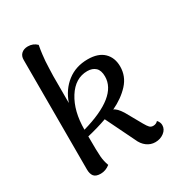

<svg xmlns="http://www.w3.org/2000/svg" viewBox="-176 -845 900 972"><g transform="rotate(-30 273.5 -359.5)"><path d="M508.8 -77.1Q522 -62.5 522 -45.9Q522 -21 500.2 -4.4Q478.5 12.2 449.2 12.2Q421.9 12.2 399.9 -4.2Q377.9 -20.5 365.2 -50.8L284.2 -216.8Q231.4 -197.8 168.9 -183.1Q168.9 -93.3 171.4 -64.5Q173.8 -35.6 184.1 -7.8Q158.7 12.2 129.9 12.2Q101.1 12.2 90.1 -2Q79.1 -16.1 79.1 -42V-681.2Q78.6 -704.6 93 -717.8Q107.4 -731 130.9 -731Q162.1 -731 183.1 -710Q178.2 -685.1 175.3 -660.4Q172.4 -635.7 171.4 -622.1Q170.4 -608.4 169.4 -579.1Q168.5 -549.8 168 -537.1V-378.9Q190.9 -445.3 241 -484.1Q291 -522.9 360.8 -522.9Q421.9 -522.9 453.9 -491.9Q485.8 -460.9 485.8 -409.2Q485.8 -352.1 446.5 -309.3Q407.2 -266.6 346.2 -237.8Q365.2 -231.4 388.2 -194.8L440.9 -101.1Q452.6 -80.6 460.4 -72.8Q468.3 -64.9 481 -64.9Q498 -64.9 508.8 -77.1ZM168.9 -222.2Q394 -286.1 394 -403.8Q394 -439.5 376.5 -455.8Q358.9 -472.2 329.1 -472.2Q258.3 -472.2 213.6 -401.4Q168.9 -330.6 168.9 -222.2Z"/></g></svg>

Font: Arima Madurai Medium
Style: Regular
Weight: 500
Designer: Joana Correia and Natanael Gama
Foundry: NDISCOVER
Version: Version 1.019;PS 001.019;hotconv 1.0.88;makeotf.lib2.5.64775